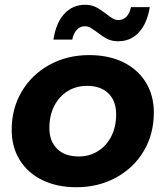

<svg xmlns="http://www.w3.org/2000/svg" viewBox="-20 -777 694 805"><path d="M29 -233Q29 -322 71 -393Q113 -464 187 -505Q261 -546 354 -546Q436 -546 497 -516Q558 -486 591.5 -431.5Q625 -377 625 -305Q625 -216 583.5 -145Q542 -74 467.5 -33Q393 8 300 8Q219 8 157.5 -22Q96 -52 62.5 -106.5Q29 -161 29 -233ZM467 -298Q467 -353 435 -385Q403 -417 345 -417Q299 -417 263 -394.5Q227 -372 207 -332Q187 -292 187 -240Q187 -185 219.5 -153Q252 -121 310 -121Q355 -121 391 -143.5Q427 -166 447 -206Q467 -246 467 -298ZM387 -642Q368 -656 358 -661.5Q348 -667 336 -667Q316 -667 302 -652Q288 -637 283 -611H204Q215 -682 250 -719.5Q285 -757 337 -757Q363 -757 382.5 -747Q402 -737 425 -719Q443 -705 453.5 -699Q464 -693 476 -693Q497 -693 510.5 -707.5Q524 -722 529 -747H608Q597 -679 562.5 -641.5Q528 -604 476 -604Q449 -604 429.5 -614Q410 -624 387 -642Z"/></svg>

Font: Montserrat Alternates
Style: Bold Italic
Weight: 700
Italic angle: -11.3°
Designer: Julieta Ulanovsky
Foundry: Julieta Ulanovsky
Version: Version 7.200